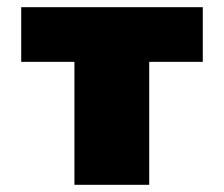

<svg xmlns="http://www.w3.org/2000/svg" viewBox="-20 -514 623 534"><path d="M187 -342H39V-494H544V-342H395V0H187Z"/></svg>

Font: Nunito Sans Heavy
Style: Regular
Weight: 400
Designer: Vernon Adams
Foundry: Vernon Adams
Version: Version 2.500